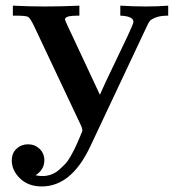

<svg xmlns="http://www.w3.org/2000/svg" viewBox="-20 -465 647 685"><path d="M22 107.9Q22 81.1 39.1 65.4Q56.2 49.8 80.1 49.8Q104 49.8 121.1 65.9Q138.2 82 138.2 106.9Q138.2 140.1 106.9 160.2Q119.1 163.1 130.9 163.1Q147.9 163.1 163.1 157.5Q178.2 151.9 190.7 140.9Q203.1 129.9 212.6 119.9Q222.2 109.9 231.7 93Q241.2 76.2 245.6 67.1Q250 58.1 257.6 41Q265.1 23.9 266.1 21Q273.9 2.9 273.9 1Q273.9 -5.9 270 -15.1L100.1 -375Q87.9 -399.9 80.6 -404.5Q73.2 -409.2 35.2 -409.2H25.9V-444.8Q82 -441.9 139.2 -441.9Q202.1 -441.9 263.2 -444.8V-409.2H256.8Q211.9 -409.2 211.9 -396Q211.9 -391.1 243.2 -326.2Q290 -226.1 335.9 -127.9H336.9Q352.1 -163.1 383.5 -228Q415 -293 435.5 -336.9Q456.1 -380.9 456.1 -387.2Q456.1 -407.2 409.2 -409.2V-444.8Q456.1 -441.9 501 -441.9Q541 -441.9 580.1 -444.8V-409.2Q552.2 -409.2 535.6 -402.6Q519 -396 514.4 -389.9Q509.8 -383.8 503.9 -371.1L300.8 60.1Q233.9 200.2 128.9 200.2Q81.1 200.2 51.5 171.6Q22 143.1 22 107.9Z"/></svg>

Font: CMU Serif
Style: Bold
Weight: 700
Version: Version 0.7.0